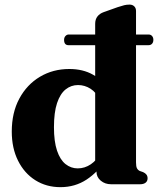

<svg xmlns="http://www.w3.org/2000/svg" viewBox="-20 -784 677 817"><path d="M558.8 -737.4V-93.3Q558.8 -75.8 562.7 -68.2Q566.6 -60.6 574.5 -56.6L588.9 -51.6Q598.4 -47.4 603.2 -40.9Q608 -34.5 608 -25.2Q608 -13.3 599.5 -6.6Q591 0 576.5 0H452.5Q426.9 0 408.8 -15.1Q390.6 -30.3 390.6 -52.8L385 -87.9V-682.4Q385 -701.9 394.8 -714.2Q404.5 -726.5 421.3 -732.4L480.9 -753.6Q498.4 -759.4 508.8 -761.9Q519.2 -764.4 531.5 -764.4Q543.8 -764.4 551.3 -757Q558.8 -749.7 558.8 -737.4ZM412.3 -138.3 436.3 -110.4Q397.6 -52.3 348.5 -19.9Q299.3 12.4 237.2 12.4Q177 12.4 130.2 -17.2Q83.4 -46.8 56.8 -100.2Q30.1 -153.5 30.1 -224.2Q30.1 -304.9 62.3 -364.5Q94.4 -424.2 149.9 -457.3Q205.4 -490.4 274.9 -490.4Q333.1 -490.4 375.3 -466.4Q417.5 -442.5 445.9 -394.6L408.4 -354.6Q390.1 -390.5 365.4 -406.3Q340.6 -422.1 312 -422.1Q282.4 -422.1 259.2 -403.5Q236 -384.9 222.8 -345.4Q209.6 -305.9 209.6 -242.6Q209.6 -181.8 222.7 -142.9Q235.8 -104.1 258.8 -85.8Q281.9 -67.5 310.7 -67.5Q340.6 -67.5 366.4 -84.9Q392.3 -102.3 412.3 -138.3ZM252.7 -614.3Q252.7 -624.5 258.6 -630.8Q264.4 -637.2 272.5 -637.2H611.9Q621.5 -637.2 627 -630.8Q632.6 -624.5 632.6 -614.4Q632.6 -604 626.9 -597.8Q621.3 -591.7 611.9 -591.7H271.7Q252.7 -591.7 252.7 -614.3Z"/></svg>

Font: Fraunces
Style: Regular
Weight: 900
Version: Version 1.000;[b76b70a41]